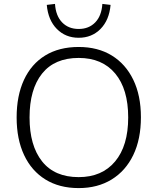

<svg xmlns="http://www.w3.org/2000/svg" viewBox="-20 -953 805 981"><path d="M65 -353Q65 -464 102.5 -545Q140 -626 211 -669.5Q282 -713 382 -713Q480 -713 551 -669.5Q622 -626 661 -545.5Q700 -465 700 -354Q700 -242 661 -161Q622 -80 550.5 -36Q479 8 382 8Q283 8 212 -36Q141 -80 103 -161Q65 -242 65 -353ZM131 -353Q131 -209 195 -128.5Q259 -48 382 -48Q501 -48 568 -128Q635 -208 635 -353Q635 -498 568.5 -577.5Q502 -657 382 -657Q259 -657 195 -577Q131 -497 131 -353ZM382 -760Q315 -760 270.5 -805Q226 -850 219 -928L261 -933Q265 -872 297.5 -838.5Q330 -805 382 -805Q434 -805 466.5 -838.5Q499 -872 503 -933L545 -928Q538 -850 493.5 -805Q449 -760 382 -760Z"/></svg>

Font: Mulish Light
Style: Regular
Weight: 300
Designer: Vernon Adams
Foundry: Vernon Adams
Version: Version 3.603; ttfautohint (v1.8.3)